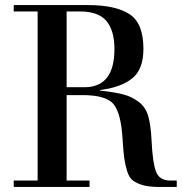

<svg xmlns="http://www.w3.org/2000/svg" viewBox="-20 -735 715 755"><path d="M128 -25V-690H34V-715H327Q434 -715 489 -679.5Q544 -644 544 -543Q544 -462 499.5 -426.5Q455 -391 373 -381V-379Q435 -372 467.5 -363Q500 -354 526.5 -333.5Q553 -313 563 -278Q573 -243 576 -183Q580 -95 593.5 -60Q607 -25 650 -25H675V0H602Q565 0 541.5 -7Q518 -14 503 -25Q488 -36 480 -62Q472 -88 468.5 -113.5Q465 -139 462 -188Q456 -290 426.5 -325.5Q397 -361 305 -361H242V-25H332V0H34V-25ZM242 -690V-392H312Q430 -392 430 -542Q430 -615 398.5 -652.5Q367 -690 294 -690Z"/></svg>

Font: Justus
Style: Versalitas
Weight: 400
Version: Version 001.001